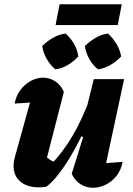

<svg xmlns="http://www.w3.org/2000/svg" viewBox="-20 -877 629 905"><path d="M281 -444 199 -125 186 -149Q200 -134 215.5 -124Q231 -114 249 -110L221 -102Q277 -160 323.5 -239.5Q370 -319 409 -427L422 -368Q398 -305 370 -247Q342 -189 312.5 -139.5Q283 -90 254 -53.5Q225 -17 199 3Q180 6 162 6Q108 6 76 -21Q44 -48 44 -94Q44 -115 50 -136L142 -468L221 -403Q172 -398 130.5 -394.5Q89 -391 49 -389Q56 -427 77 -454Q98 -481 126 -496Q154 -511 183 -511Q213 -511 239.5 -494.5Q266 -478 281 -444ZM318 -58 372 -231 356 -237 422 -504H565L464 -33L436 -104Q468 -107 497.5 -109.5Q527 -112 558 -114Q551 -76 529.5 -48.5Q508 -21 478.5 -6.5Q449 8 418 8Q387 8 360 -8.5Q333 -25 318 -58ZM242 -759 261 -857H554L535 -759ZM241 -550Q218 -569 201 -598Q184 -627 179 -660Q200 -681 228.5 -698Q257 -715 289 -719Q313 -698 329 -670Q345 -642 349 -611Q330 -589 301 -571.5Q272 -554 241 -550ZM442 -550Q418 -569 401.5 -598Q385 -627 380 -660Q401 -681 429.5 -698Q458 -715 489 -719Q512 -698 529 -670Q546 -642 551 -611Q531 -589 501.5 -571.5Q472 -554 442 -550Z"/></svg>

Font: Piazzolla Thin Black
Style: Italic
Weight: 900
Italic angle: -11.3°
Version: Version 2.005